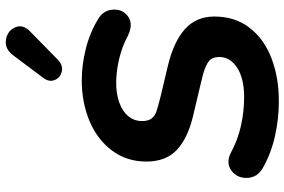

<svg xmlns="http://www.w3.org/2000/svg" viewBox="-182 -805 997 673"><g transform="rotate(-90 316.5 -468.5)"><path d="M63.9 -45.9Q30.6 -65.2 29.4 -100.7Q28.2 -136.1 55.4 -156.1Q82.7 -176.1 119.4 -156.9Q162.8 -133.3 212.7 -122.3Q262.7 -111.3 312.8 -111.3Q377.5 -111.3 415.3 -135.5Q453.2 -159.8 453.2 -198.9Q453.2 -222.2 439.5 -234Q425.8 -245.7 392.7 -255.3Q374.7 -259.7 356.6 -264.1L245.5 -290.5Q168 -309.1 127.4 -347.3Q86.7 -385.5 86.7 -453.9Q86.7 -522.7 125.2 -574.3Q163.6 -625.8 228.5 -653.1Q293.4 -680.4 370.8 -680.4Q426 -680.4 482.8 -666Q539.7 -651.7 587.3 -622.3Q618.2 -603.7 619.3 -569.2Q620.5 -534.7 593.3 -516.8Q566.1 -498.8 523.4 -520.8Q490.6 -538.5 448.6 -548.8Q406.5 -559.1 366.4 -559.7Q325.3 -560.3 293.8 -549Q262.4 -537.6 245.5 -517.1Q228.7 -496.5 228.7 -469Q228.7 -447.9 237.1 -436.3Q245.5 -424.7 261.5 -419.1Q277.6 -413.6 310.2 -405.2L421.2 -378.8Q507.9 -358 551.5 -318.3Q595.1 -278.7 595.1 -215.9Q595.1 -142.9 555.3 -91.7Q515.5 -40.6 448 -15.1Q380.6 10.4 299 10.4Q235 10.4 174.4 -3.5Q113.7 -17.4 63.9 -45.9ZM378.9 -813.8 458.8 -920.4Q481.7 -951.1 513.3 -946.2Q545 -941.3 557 -914.1Q569 -886.9 543 -861.7L443.7 -764.2Q424.6 -745.8 403 -750.3Q381.3 -754.8 372.9 -774.3Q364.5 -793.7 378.9 -813.8Z"/></g></svg>

Font: SN Pro Thin
Style: Italic
Weight: 200
Italic angle: -9°
Designer: Tobias Whetton
Foundry: Supernotes
Version: Version 1.003;Glyphs 3.3 (3324)